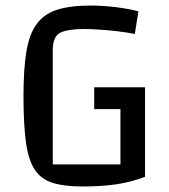

<svg xmlns="http://www.w3.org/2000/svg" viewBox="-20 -660 610 695"><path d="M278 15Q213 15 171 2Q129 -11 106 -45.5Q83 -80 74 -144.5Q65 -209 65 -312Q65 -409 75.5 -473Q86 -537 113 -573.5Q140 -610 187.5 -625Q235 -640 310 -640Q334 -640 366 -637.5Q398 -635 428.5 -630Q459 -625 481 -619L468 -537Q439 -543 404 -547Q369 -551 337 -553Q305 -555 285 -555Q225 -555 198 -541.5Q171 -528 171 -479V-65H492L505 -20Q455 -1 402 7Q349 15 278 15ZM416 -30V-265H321V-344H505V-20Z"/></svg>

Font: Changa ExtraLight
Style: Regular
Weight: 400
Version: Version 3.002; ttfautohint (v1.8.2)